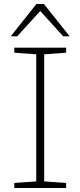

<svg xmlns="http://www.w3.org/2000/svg" viewBox="-20 -947 405 967"><path d="M313 -25.5V0H52V-25.5L162.5 -33.5V-673.5L52 -681.5V-707H313V-681.5L202.5 -673.5V-33.5ZM298.5 -764 182.5 -891.5 66.5 -764H34L163.5 -927H201L331 -764Z"/></svg>

Font: Newsreader 6pt ExtraLight
Style: Regular
Weight: 275
Designer: Hugues Gentile
Foundry: Production Type
Version: Version 1.003; ttfautohint (v1.8.3)